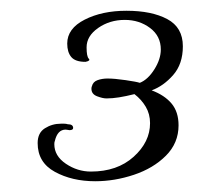

<svg xmlns="http://www.w3.org/2000/svg" viewBox="-20 -595 410 357"><path d="M149 -276Q198 -276 228.5 -303.5Q259 -331 259 -366Q259 -383 251 -396.5Q243 -410 230 -420Q214 -416 201.5 -414Q189 -412 178 -412Q171 -412 160.5 -416Q150 -420 150 -430Q150 -433 151 -435Q153 -443 161.5 -446Q170 -449 180 -449Q193 -449 213.5 -446Q234 -443 240 -441Q255 -447 267 -466Q279 -485 279 -503Q279 -528 259 -543Q239 -558 212 -558Q184 -558 162.5 -543Q141 -528 141 -507Q141 -490 145 -486Q149 -482 139 -480Q120 -480 112.5 -489Q105 -498 105 -514Q105 -542 137.5 -558.5Q170 -575 215 -575Q262 -575 291 -559.5Q320 -544 320 -509Q320 -476 302 -455.5Q284 -435 262 -427Q286 -418 299 -402.5Q312 -387 312 -362Q312 -329 288.5 -305.5Q265 -282 229 -270Q193 -258 157 -258Q114 -258 82 -275.5Q50 -293 50 -329Q50 -348 63.5 -356.5Q77 -365 93 -365Q96 -365 99.5 -365Q103 -365 106 -364Q116 -364 116 -357Q116 -353 109 -353Q108 -353 106 -353.5Q104 -354 102 -354Q87 -354 82 -333Q81 -331 81 -327Q81 -305 102.5 -290.5Q124 -276 149 -276Z"/></svg>

Font: Grechen Fuemen
Style: Regular
Weight: 400
Designer: Robert E. Leuschke
Foundry: Robert E. Leuschke
Version: Version 1.010; ttfautohint (v1.8.3)